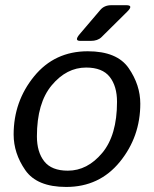

<svg xmlns="http://www.w3.org/2000/svg" viewBox="-20 -721 601 749"><path d="M33.2 -196.3Q33.2 -325.2 113 -423.1Q192.9 -521 322.3 -521Q436.5 -521 481.9 -455.3Q527.3 -389.6 527.3 -316.4Q527.3 -187.5 447.5 -89.6Q367.7 8.3 238.3 8.3Q124 8.3 78.6 -57.4Q33.2 -123 33.2 -196.3ZM124 -189Q124 -127.9 152.6 -91.6Q181.2 -55.2 244.6 -55.2Q320.8 -55.2 378.7 -124.3Q436.5 -193.4 436.5 -323.7Q436.5 -384.8 408 -421.1Q379.4 -457.5 315.9 -457.5Q239.7 -457.5 181.9 -388.4Q124 -319.3 124 -189ZM293 -561.5Q268.6 -561.5 290.5 -587.4L371.6 -682.6Q387.2 -700.7 414.1 -700.7H473.1Q502 -700.7 476.1 -675.3L375.5 -575.7Q360.8 -561.5 334 -561.5Z"/></svg>

Font: Istok
Style: Italic
Weight: 500
Italic angle: -13°
Designer: Andrey V. Panov
Foundry: Andrey V. Panov
Version: Version 1.0.3